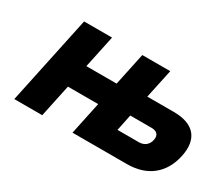

<svg xmlns="http://www.w3.org/2000/svg" viewBox="-92 -720 1088 940"><g transform="rotate(30 452.0 -250.0)"><path d="M49 0H207L246 -184H417L378 0H686C800 0 876 -61 899 -169C922 -276 871 -336 757 -336H607L642 -500H484L445 -316H274L313 -500H155ZM562 -122 581 -214H702C732 -214 747 -198 741 -169C735 -139 713 -122 683 -122Z"/></g></svg>

Font: LT Wave Text Black Italic
Style: Regular
Weight: 900
Designer: Daniel Lyons
Version: Version 2.5 (Glyphs App)